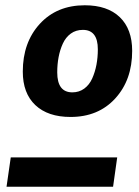

<svg xmlns="http://www.w3.org/2000/svg" viewBox="-20 -712 531 732"><path d="M303.2 -691.9Q389.6 -691.9 436.8 -646.5Q483.9 -601.1 483.9 -518.1Q483.9 -407.2 419.4 -336.7Q355 -266.1 249 -266.1Q162.6 -266.1 114.7 -311.3Q66.9 -356.4 66.9 -439Q66.9 -550.3 131.8 -621.1Q196.8 -691.9 303.2 -691.9ZM295.9 -598.1Q269.5 -598.1 250 -584Q230.5 -569.8 219.5 -545.7Q208.5 -521.5 203.4 -494.1Q198.2 -466.8 198.2 -436Q198.2 -359.9 255.9 -359.9Q281.7 -359.9 301.3 -374.3Q320.8 -388.7 331.5 -412.8Q342.3 -437 347.7 -465.1Q353 -493.2 353 -523.9Q353 -598.1 295.9 -598.1ZM4.9 0 21 -111.8H426.8L411.1 0Z"/></svg>

Font: FiraGO SemiBold
Style: Italic
Weight: 600
Italic angle: -8°
Designer: bBox Type GmbH
Foundry: bBox Type GmbH
Version: Version 1.001;PS 001.001;hotconv 1.0.88;makeotf.lib2.5.64775